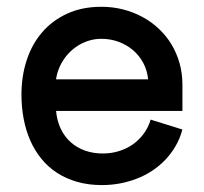

<svg xmlns="http://www.w3.org/2000/svg" viewBox="-20 -532 596 561"><path d="M420.2 -182.5Q413.4 -159.6 399.8 -141.2Q386.2 -122.8 367.8 -109.9Q349.3 -97.1 327 -90.3Q304.7 -83.5 280.7 -83.5Q252.3 -83.5 228.3 -92Q204.3 -100.6 186.5 -116.6Q168.7 -132.5 157.6 -155.6Q146.6 -178.6 143.8 -207.9H513V-284.6Q513 -318 504.5 -347.8Q496.1 -377.5 480.7 -402.9Q465.2 -428.2 443.6 -448.4Q421.9 -468.7 395.6 -482.8Q369.2 -497 339 -504.6Q308.8 -512.2 276.2 -512.2Q220 -512.2 176.5 -492.2Q133 -472.3 103.2 -437.7Q73.4 -403.2 58.1 -356.4Q42.7 -309.6 42.7 -255.9Q42.7 -219 49.1 -185Q55.5 -151 68.4 -121.6Q81.3 -92.2 100.9 -68.2Q120.4 -44.1 146.5 -27.1Q172.7 -10 205.6 -0.6Q238.6 8.8 277.9 8.8Q304.3 8.8 329.9 4.1Q355.6 -0.7 379.4 -9.9Q403.2 -19 424.3 -32.9Q445.4 -46.7 462.6 -64.7Q479.9 -82.7 492.9 -105Q505.9 -127.2 512.9 -153.6ZM143.8 -300.2Q146 -316.5 152.1 -331.5Q158.1 -346.5 167.2 -359.6Q176.3 -372.8 188.2 -383.7Q200.2 -394.7 214.2 -402.4Q228.2 -410.2 243.9 -414.4Q259.6 -418.6 276.2 -418.6Q302.5 -418.6 326.1 -410Q349.6 -401.4 368.1 -385.9Q386.5 -370.4 398.3 -348.7Q410.1 -327 412.8 -300.2Z"/></svg>

Font: Saysettha
Style: Regular
Weight: 400
Designer: John M. Durdin
Foundry: Lao Script for Windows
Version: Version 2.201